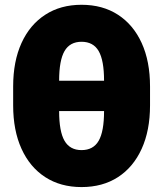

<svg xmlns="http://www.w3.org/2000/svg" viewBox="-20 -759 672 791"><path d="M315.9 11.7Q229.5 11.7 166.3 -29.3Q103 -70.3 68.6 -146Q34.2 -221.7 34.2 -324.7V-402.8Q34.2 -506.3 68.6 -581.8Q103 -657.2 166.3 -698.2Q229.5 -739.3 315.9 -739.3Q402.8 -739.3 466.1 -698.2Q529.3 -657.2 563.7 -581.8Q598.1 -506.3 598.1 -402.8V-324.7Q598.1 -221.7 563.7 -146Q529.3 -70.3 466.1 -29.3Q402.8 11.7 315.9 11.7ZM315.9 -140.6Q364.3 -140.6 386.5 -179Q408.7 -217.3 408.7 -301.3H223.6Q223.6 -217.3 245.8 -179Q268.1 -140.6 315.9 -140.6ZM223.6 -426.3H408.7Q408.7 -510.3 386.5 -548.6Q364.3 -586.9 315.9 -586.9Q268.1 -586.9 245.8 -548.6Q223.6 -510.3 223.6 -426.3Z"/></svg>

Font: Inter Black
Style: Regular
Weight: 900
Designer: Rasmus Andersson
Foundry: rsms
Version: Version 4.000;git-a52131595